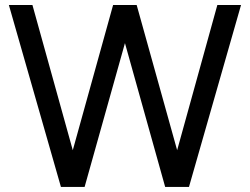

<svg xmlns="http://www.w3.org/2000/svg" viewBox="-20 -740 989 760"><path d="M314.9 0H221.2L15.1 -720.2H108.4L268.1 -145.5L427.7 -720.2H521L681.2 -145.5L840.3 -720.2H934.1L728 0H633.8L474.6 -569.3Z"/></svg>

Font: Vela Sans Med
Style: Regular
Weight: 500
Designer: Principal design: Mikhail Sharanda - project Manrope.
Design modification: Ravid Balaliev
Foundry: Mikhail Sharanda
Version: Version 1.001